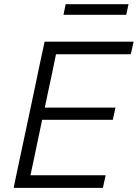

<svg xmlns="http://www.w3.org/2000/svg" viewBox="-20 -916 672 936"><path d="M46.5 0Q58.5 -59.5 70.5 -115Q82.5 -170.5 96.5 -236.5L146.5 -472Q160.5 -540.5 172.5 -596.8Q184.5 -653 197.5 -713H631.5L617.5 -651.5H253Q243.5 -606.5 234.5 -562Q225 -517 214 -466L198.5 -391.5H543L530 -332H185.5L167.5 -246.5Q157 -195.5 147.5 -151Q138 -106.5 128.5 -61.5H495L481.5 0ZM289.5 -844 300 -895.5H606.5L595.5 -844Z"/></svg>

Font: Heraclito Light
Style: Italic
Weight: 300
Italic angle: -12°
Designer: Kostas Bartsokas (font) & Cristiano Sobral (main changes)
Foundry: Kostas Bartsokas (font) & Cristiano Sobral (main changes)
Version: Version 1.00;July 8, 2020;FontCreator 13.0.0.2655 64-bit